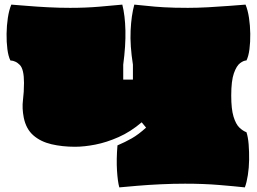

<svg xmlns="http://www.w3.org/2000/svg" viewBox="-20 -795 1113 832"><path d="M497 17Q490 -8 487 -56Q484 -104 489 -165Q522 -179 551 -195.5Q580 -212 613 -242L594 -265Q546 -224 494 -201Q442 -178 393.5 -168.5Q345 -159 305 -159Q250 -159 203 -170Q156 -181 124.5 -208.5Q93 -236 83 -285Q75 -326 79.5 -361Q84 -396 84 -436Q84 -495 66 -513.5Q48 -532 25 -533Q16 -551 12 -582Q8 -613 8.5 -648.5Q9 -684 14 -717.5Q19 -751 29 -775Q57 -773 98.5 -769.5Q140 -766 188.5 -763.5Q237 -761 284 -761Q352 -761 410 -766Q468 -771 510 -775Q522 -728 523.5 -662.5Q525 -597 514 -515V-450H556V-515Q543 -597 546 -662.5Q549 -728 562 -775Q588 -773 618 -769.5Q648 -766 690.5 -763.5Q733 -761 794 -761Q834 -761 881.5 -763.5Q929 -766 973 -769.5Q1017 -773 1044 -775Q1054 -751 1059 -717.5Q1064 -684 1064.5 -648.5Q1065 -613 1061 -582Q1057 -551 1048 -533Q1036 -533 1020.5 -521.5Q1005 -510 993.5 -477.5Q982 -445 982 -381Q982 -322 992 -289.5Q1002 -257 1017 -242.5Q1032 -228 1048 -222Q1055 -201 1057.5 -169Q1060 -137 1059.5 -102.5Q1059 -68 1054 -36Q1049 -4 1041 17Q995 12 928.5 6.5Q862 1 782 1Q731 1 677 3.5Q623 6 576 10Q529 14 497 17Z"/></svg>

Font: Oi
Style: Regular
Weight: 400
Designer: Kostas Bartsokas, Mohamad Dakak
Foundry: Foundry5
Version: Version 4.000